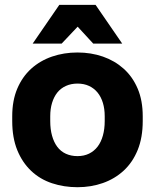

<svg xmlns="http://www.w3.org/2000/svg" viewBox="-20 -760 640 793"><path d="M300 13.2Q356 13.2 404.9 -4Q453.8 -21.2 490.8 -55.2Q527.8 -89.3 548.7 -140.6Q569.5 -191.8 569.5 -260V-280Q569.5 -344.7 548.7 -393.8Q527.8 -443 490.8 -476.2Q453.8 -509.3 404.9 -526.3Q356 -543.2 300 -543.2Q244 -543.2 194.7 -526.3Q145.5 -509.3 108.8 -476.2Q72.2 -443 51.3 -393.8Q30.5 -344.7 30.5 -280V-260Q30.5 -191.2 51.3 -139.9Q72.2 -88.7 108.8 -54.1Q145.5 -19.5 194.7 -3.2Q244 13.2 300 13.2ZM300 -115.2Q273.7 -115.2 252.2 -124.9Q230.7 -134.7 216.6 -153.6Q202.5 -172.5 195 -199.4Q187.5 -226.3 187.5 -260V-280Q187.5 -310.2 195 -335Q202.5 -359.8 216.6 -377.6Q230.7 -395.3 252.2 -405.1Q273.7 -414.8 300 -414.8Q326.8 -414.8 347.7 -405.1Q368.7 -395.3 383.1 -377.6Q397.5 -359.8 405 -335Q412.5 -310.2 412.5 -280V-260Q412.5 -227.3 405 -200.3Q397.5 -173.2 383.1 -154.4Q368.7 -135.7 347.7 -125.4Q326.8 -115.2 300 -115.2ZM115 -580H234.7L300.7 -649.8L365 -580H484.7L374.7 -740H225Z"/></svg>

Font: Golos Text VF
Style: Regular
Weight: 400
Designer: A.Korolkova, Vitaly Kuzmin
Foundry: ParaType Ltd
Version: Version 2.005